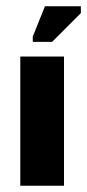

<svg xmlns="http://www.w3.org/2000/svg" viewBox="-20 -595 279 615"><path d="M45 0V-414H185V0ZM147 -461H85V-478L124 -575H239V-553Z"/></svg>

Font: Darker Grotesque Black
Style: Regular
Weight: 900
Designer: Gabriel Lam
Foundry: TypeRant
Version: Version 1.000;gftools[0.9.28]